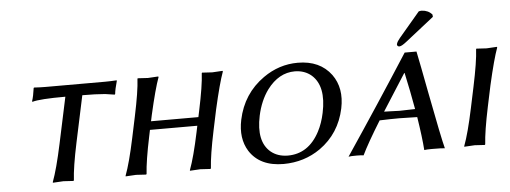

<svg xmlns="http://www.w3.org/2000/svg" viewBox="-47 -791 2457 925"><g transform="rotate(-5 1182.0 -329.0)"><path d="M271 -404.8Q146.5 -404.8 110.8 -394L109.4 -397Q117.2 -419.9 122.6 -460L125 -461.9Q154.8 -460 179.7 -460H467.8Q493.2 -460 523.4 -461.9L524.9 -460Q513.2 -418.9 511.2 -397L508.8 -394Q508.8 -394 462.9 -400.9Q418 -404.8 353 -404.8L305.2 -180.2Q280.3 -63 276.9 0L274.4 2.9Q272.5 2.9 226.1 0L175.3 2.9L174.8 0Q197.8 -61.5 223.1 -180.2Z M907.2 -280.8Q932.6 -400.4 935.5 -460L937 -462.9Q939 -462.9 986.3 -460Q986.3 -460 1036.1 -462.9L1037.6 -460Q1017.6 -405.3 989.3 -280.8L967.8 -179.2Q943.4 -63 939.5 0L937 2.9Q935.1 2.9 888.7 0Q888.7 0 837.9 2.9V0Q860.8 -61 885.7 -179.2L892.1 -210H663.1L656.7 -179.2Q632.3 -63 628.4 0L626 2.9Q624 2.9 577.6 0Q577.6 0 526.9 2.9V0Q549.8 -61 574.7 -179.2L596.2 -280.8Q621.6 -400.4 624.5 -460L626 -462.9Q627.9 -462.9 675.3 -460Q675.3 -460 725.1 -462.9L726.6 -460Q706.5 -405.3 678.2 -280.8L671.9 -251H900.9Z M1382.8 -430.2Q1304.7 -430.2 1248.5 -355Q1211.4 -304.2 1195.8 -231.9Q1169.9 -108.9 1232.4 -56.2Q1265.1 -29.3 1314 -28.8Q1414.6 -28.8 1468.3 -130.9Q1488.8 -169.9 1499 -219.2Q1525.9 -346.2 1462.9 -401.9Q1430.2 -429.7 1382.8 -430.2ZM1590.3 -232.9Q1564.9 -113.3 1469.2 -45.4Q1391.1 9.3 1290.5 9.8Q1176.3 9.8 1126 -68.4Q1086.9 -131.3 1105.5 -220.2Q1131.8 -344.7 1232.9 -416Q1309.6 -470.2 1400.4 -470.2Q1507.3 -470.2 1562 -396.5Q1610.4 -329.6 1590.3 -232.9Z M2002.9 -666Q2009.8 -668 2017.6 -668Q2048.8 -666.5 2067.4 -645L2068.4 -633.8L1930.2 -524.9Q1906.7 -506.3 1896 -505.9Q1885.3 -505.9 1884.3 -515.6Q1884.3 -517.6 1884.8 -519Q1888.2 -530.8 1901.9 -546.9ZM1769.5 -159.2Q1704.6 -54.2 1677.7 2Q1668.5 0 1645.5 0Q1614.7 0 1605 2Q1768.1 -240.7 1918 -474.1H1975.1Q1987.3 -416 2013.7 -276.4Q2058.1 -44.4 2070.8 2Q2058.6 0 2007.3 0Q1982.9 0 1971.2 2Q1966.8 -60.1 1951.2 -159.2Q1892.6 -161.1 1864.7 -161.1Q1821.8 -161.1 1769.5 -159.2ZM1944.3 -198.7Q1929.2 -284.7 1909.2 -376H1907.2Q1795.9 -201.7 1794.4 -199.2Q1804.7 -199.2 1828.6 -198.2Q1857.9 -197.3 1869.1 -196.8Q1901.9 -197.3 1944.3 -198.7Z M2233.9 -280.8Q2259.3 -400.4 2262.2 -460L2263.7 -462.9Q2265.6 -462.9 2313 -460Q2313 -460 2362.8 -462.9L2364.3 -460Q2344.2 -405.3 2315.9 -280.8L2294.4 -179.2Q2270 -63 2266.1 0L2263.7 2.9Q2261.7 2.9 2215.3 0Q2215.3 0 2164.6 2.9V0Q2187.5 -61 2212.4 -179.2Z"/></g></svg>

Font: Linux Biolinum Capitals O
Style: Italic Samll Caps
Weight: 400
Italic angle: -12°
Designer: Philipp H. Poll
Foundry: Philipp H. Poll
Version: Version 0.6.2